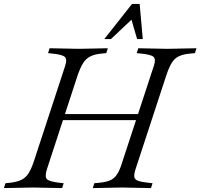

<svg xmlns="http://www.w3.org/2000/svg" viewBox="-50 -960 1026 983"><path d="M-30 3 -22 -22 -1 -24Q35 -28 58 -38.5Q81 -49 96 -72.5Q111 -96 124 -136L284 -624Q295 -657 281.5 -669Q268 -681 215 -686L196 -688L204 -713L353 -710L502 -713L494 -688L473 -686Q437 -683 414 -672Q391 -661 376 -637.5Q361 -614 347 -573L191 -96Q178 -56 190 -43Q202 -30 257 -24L276 -22L268 3L119 0ZM264 -345 274 -376H664L654 -345ZM425 3 433 -22 454 -24Q490 -27 512 -36Q534 -45 548 -65.5Q562 -86 573 -121L738 -624Q749 -657 736 -669Q723 -681 669 -686L650 -688L658 -713L807 -710L956 -713L948 -688L927 -686Q890 -683 867 -672.5Q844 -662 829.5 -638.5Q815 -615 801 -573L645 -97Q636 -70 637.5 -55.5Q639 -41 656.5 -34.5Q674 -28 712 -24L731 -22L723 3L574 0ZM484 -760 626 -940H665L681 -760H652L613 -894H660L518 -760Z"/></svg>

Font: Baskervville
Style: Italic
Weight: 400
Italic angle: -18°
Designer: ANRT
Foundry: ANRT
Version: Version 1.100